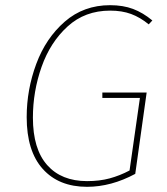

<svg xmlns="http://www.w3.org/2000/svg" viewBox="-20 -711 645 741"><path d="M568 -632 554 -617Q521 -644 486 -657Q451 -670 405 -670Q308 -670 241 -609Q174 -548 140.5 -453Q107 -358 107 -257Q107 -136 162 -74Q217 -12 316 -12Q364 -12 403 -22.5Q442 -33 480 -53L520 -333H375V-354H546L502 -40Q409 10 316 10Q207 10 145 -59Q83 -128 83 -259Q83 -365 120 -464.5Q157 -564 230 -627.5Q303 -691 405 -691Q455 -691 493.5 -676.5Q532 -662 568 -632Z"/></svg>

Font: Fira Sans Thin
Style: Italic
Weight: 250
Italic angle: -8°
Designer: Carrois Corporate & Edenspiekermann AG
Foundry: Carrois Corporate GbR & Edenspiekermann AG
Version: Version 4.203